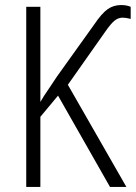

<svg xmlns="http://www.w3.org/2000/svg" viewBox="-20 -741 538 761"><path d="M498 -714V-666Q480 -671 466 -671Q449 -671 434.5 -659.5Q420 -648 399 -618L249 -405L481 0H416L210 -362L140 -278V0H84V-714H140V-337Q149 -354 180 -399L206 -438L352 -642Q383 -688 406.5 -704.5Q430 -721 460 -721Q482 -721 498 -714Z"/></svg>

Font: Noto Sans Display Light Narrow
Style: Regular
Weight: 300
Width: 4
Designer: Monotype Design team
Foundry: Monotype Imaging Inc.
Version: Version 1.000